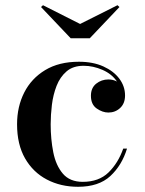

<svg xmlns="http://www.w3.org/2000/svg" viewBox="-20 -707 556 737"><path d="M287.5 -615 431 -687 438.5 -680 324.5 -560H251.5L137.5 -680L145 -687ZM467.5 -136.5Q448 -72.5 403.5 -31.2Q359 10 279.5 10Q213 10 160 -17.8Q107 -45.5 76.2 -99Q45.5 -152.5 45.5 -230Q45.5 -297.5 73 -351.8Q100.5 -406 153.5 -438Q206.5 -470 283 -470Q337 -470 376.8 -452Q416.5 -434 438.2 -404.8Q460 -375.5 460 -340.5Q460 -310 441.2 -292.5Q422.5 -275 396 -275Q373.5 -275 351.2 -290.5Q329 -306 329 -339.5Q329 -369.5 349.2 -385.8Q369.5 -402 396 -402Q414.5 -402 429 -394Q409.5 -423 373.5 -438.8Q337.5 -454.5 301 -454.5Q260.5 -454.5 235.5 -433Q210.5 -411.5 197.2 -377.5Q184 -343.5 179.2 -304.5Q174.5 -265.5 174.5 -230Q174.5 -173 184.5 -122.5Q194.5 -72 221.2 -40.5Q248 -9 297.5 -9Q359.5 -9 396.5 -45Q433.5 -81 453 -136.5Z"/></svg>

Font: Bodoni* 16 Medium
Style: Regular
Weight: 500
Version: Version 2.2